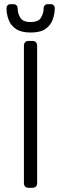

<svg xmlns="http://www.w3.org/2000/svg" viewBox="-20 -895 291 915"><path d="M116 0Q106 0 100 -6Q94 -12 94 -22V-678Q94 -688 100 -694Q106 -700 116 -700H135Q145 -700 151 -694Q157 -688 157 -678V-22Q157 -12 151 -6Q145 0 135 0ZM126 -740Q81 -740 56 -757Q31 -774 21 -801Q11 -828 11 -856Q11 -864 16 -869.5Q21 -875 30 -875H45Q54 -875 59 -869.5Q64 -864 64 -856Q64 -832 76.5 -811Q89 -790 126 -790Q163 -790 175.5 -811Q188 -832 188 -856Q188 -864 193 -869.5Q198 -875 207 -875H222Q231 -875 236 -869.5Q241 -864 241 -856Q241 -828 231 -801Q221 -774 196.5 -757Q172 -740 126 -740Z"/></svg>

Font: Rubik Light
Style: Regular
Weight: 300
Designer: Hubert and Fischer
Foundry: Hubert and Fischer
Version: Version 2.300;gftools[0.9.30]